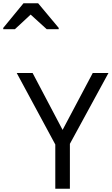

<svg xmlns="http://www.w3.org/2000/svg" viewBox="-103 -1164 689 1184"><path d="M-83 -984H-11L86 -1074L185 -984H259V-992L132 -1144H42L-83 -992ZM283 -363 98 -714H0L238 -273V0H328V-277L566 -714H469Z"/></svg>

Font: Noto Sans Tifinagh Agraw Imazighen
Style: Regular
Weight: 400
Designer: JamraPatel
Foundry: JamraPatel LLC
Version: Version 2.006